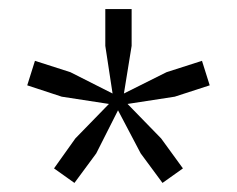

<svg xmlns="http://www.w3.org/2000/svg" viewBox="-20 -856 522 423"><path d="M99 -485 146 -551 220 -627 116 -643 40 -668 57 -722 135 -697 228 -650 212 -755V-836H270V-755L253 -650L347 -697L425 -722L442 -668L365 -643L261 -627L335 -551L383 -485L338 -453L290 -518L240 -613L192 -518L144 -453Z"/></svg>

Font: Encode Sans Condensed
Style: Regular
Weight: 400
Designer: Pablo Impallari, Andres Torresi
Foundry: Pablo Impallari, Andres Torresi
Version: Version 1.000; ttfautohint (v1.00) -l 8 -r 50 -G 200 -x 14 -